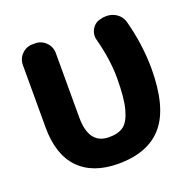

<svg xmlns="http://www.w3.org/2000/svg" viewBox="-132 -890 997 1006"><g transform="rotate(-20 367.0 -386.5)"><path d="M361.3 -11.7Q219.7 -11.7 143.1 -90.3Q66.4 -168.9 66.4 -321.3V-668.9Q66.4 -704.1 91.3 -729Q116.2 -753.9 151.4 -753.9H165Q200.2 -753.9 225.1 -729Q250 -704.1 250 -668.9V-310.5Q250 -159.2 363.3 -159.2Q415 -159.2 444.3 -181.2Q473.6 -203.1 490.2 -264.2Q506.8 -325.2 506.8 -435.5Q506.8 -541 474.6 -661.1Q471.7 -671.9 471.7 -682.6Q471.7 -703.1 483.4 -722.7Q501 -751 534.2 -756.8L546.9 -759.8Q556.6 -760.7 565.4 -760.7Q591.8 -760.7 615.2 -747.1Q646.5 -728.5 656.2 -693.4Q692.4 -558.6 693.4 -422.9Q693.4 -208 611.3 -109.9Q529.3 -11.7 361.3 -11.7Z"/></g></svg>

Font: Gen Jyuu GothicX Heavy
Style: Bold
Weight: 900
Designer: [Source Han Sans]
Ryoko NISHIZUKA  (kana & ideographs); Paul D. Hunt (Latin, Greek & Cyrillic); Wenlong ZHANG  (bopomofo
Version: Version 1.002.20150607